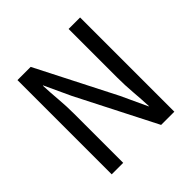

<svg xmlns="http://www.w3.org/2000/svg" viewBox="-172 -800 945 945"><g transform="rotate(-45 300.0 -328.0)"><path d="M82 0V-656H174L384 -244L447 -108H449Q447 -157 442.5 -210.5Q438 -264 438 -316V-656H518V0H426L216 -412L153 -548H151Q153 -498 157.5 -446Q162 -394 162 -343V0Z"/></g></svg>

Font: SauceCodePro NFM
Style: Regular
Weight: 400
Monospace: yes
Designer: Paul D. Hunt, Teo Tuominen
Foundry: Adobe
Version: Version 2.042;hotconv 1.1.0;makeotfexe 2.6.0;Nerd Fonts 3.3.